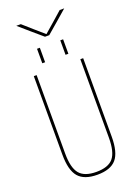

<svg xmlns="http://www.w3.org/2000/svg" viewBox="-196 -1153 892 1242"><g transform="rotate(-20 250.0 -532.5)"><path d="M320.3 -790V-889.6H339.8V-790ZM160.2 -790V-889.6H179.7V-790ZM415 -1075.2 339.8 -1009.8 264.6 -945.3H235.4L160.2 -1009.8L85 -1075.2H116.2L182.6 -1016.6L250 -958L317.4 -1016.6L383.8 -1075.2ZM400.4 -730.5H419.9V-190.4Q419.9 -83 380.4 -36.6Q340.8 9.8 250 9.8Q159.2 9.8 119.6 -36.6Q80.1 -83 80.1 -190.4V-730.5H99.6V-190.4Q99.6 -92.8 133.8 -51.3Q168 -9.8 250 -9.8Q332 -9.8 366.2 -50.8Q400.4 -91.8 400.4 -190.4Z"/></g></svg>

Font: Mgen+ 1m thin
Style: Regular
Weight: 100
Designer: [Source Han Sans]
Ryoko NISHIZUKA  (kana & ideographs); Paul D. Hunt (Latin, Greek & Cyrillic); Wenlong ZHANG  (bopomofo
Version: Version 1.059.20150602